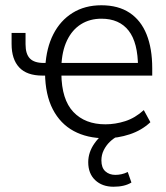

<svg xmlns="http://www.w3.org/2000/svg" viewBox="-20 -517 632 729"><path d="M380 8Q311 8 260 -19.5Q209 -47 180.5 -102Q152 -157 151 -239L162 -230H141Q82 -230 53 -261Q24 -292 24 -350V-392H77V-349Q77 -312 93.5 -295Q110 -278 146 -278H163L152 -264Q156 -335 182.5 -387Q209 -439 255.5 -468Q302 -497 365 -497Q429 -497 472 -468.5Q515 -440 536.5 -386.5Q558 -333 558 -258V-230H204L213 -237Q214 -139 258.5 -92Q303 -45 380 -45Q418 -45 455.5 -57Q493 -69 526 -99L551 -53Q518 -22 472.5 -7Q427 8 380 8ZM365 -446Q321 -446 287.5 -425Q254 -404 234.5 -363.5Q215 -323 213 -265L202 -278H520L504 -261Q504 -355 468.5 -400.5Q433 -446 365 -446ZM411 192Q368 192 341.5 167Q315 142 315 99Q315 61 339 27Q363 -7 403 -30L427 0Q411 8 397 21.5Q383 35 374 53Q365 71 365 92Q365 120 380 133.5Q395 147 418 147Q429 147 441 144.5Q453 142 465 136L479 176Q466 184 449 188Q432 192 411 192Z"/></svg>

Font: Nunito Sans 10pt SemiCondensed Light
Style: Regular
Weight: 300
Width: 4
Designer: Vernon Adams
Foundry: Vernon Adams
Version: Version 3.101;gftools[0.9.27]